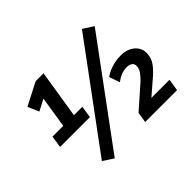

<svg xmlns="http://www.w3.org/2000/svg" viewBox="-157 -989 1273 1273"><g transform="rotate(-45 479.5 -352.5)"><path d="M72 -282 85 -366H186L226 -620L284 -619L141 -545L107 -623L266 -705H340L286 -366H365L352 -282ZM275 28 202 -20 728 -733 801 -686ZM588 0 600 -74 753 -209Q779 -233 795 -256Q811 -279 811 -302Q812 -322 797.5 -333Q783 -344 757 -344Q731 -344 705 -333.5Q679 -323 656 -305L630 -380Q653 -396 677.5 -406Q702 -416 728.5 -421.5Q755 -427 784 -427Q828 -427 858 -411.5Q888 -396 904 -371Q920 -346 919 -315Q918 -270 892 -234.5Q866 -199 816 -158L698 -56L697 -84H900L887 0Z"/></g></svg>

Font: Nunito Sans 12pt ExtraLight 12pt
Style: Bold Italic
Weight: 700
Italic angle: -9°
Version: Version 3.101;gftools[0.9.27]